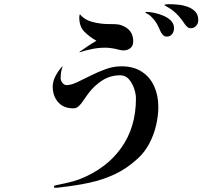

<svg xmlns="http://www.w3.org/2000/svg" viewBox="-20 -842 1040 918"><path d="M737 -331Q737 -289 726.5 -243.5Q716 -198 694.5 -157Q673 -116 641 -86Q587 -36 529 -9Q471 18 408 31.5Q345 45 274 53Q267 54 259.5 55Q252 56 244 56Q238 56 238 49Q238 46 243 45Q248 44 250 43Q279 37 306 31Q333 25 360 15Q488 -35 559 -134Q630 -233 630 -371Q630 -392 621.5 -418Q613 -444 596.5 -463Q580 -482 555 -482Q507 -482 469 -457.5Q431 -433 403 -396Q394 -384 386 -372Q378 -360 369 -348Q361 -338 352.5 -331Q344 -324 330 -324Q284 -324 258 -353.5Q232 -383 232 -428Q232 -454 246.5 -480.5Q261 -507 278 -525L279 -523Q274 -510 272 -496Q270 -482 270 -468Q270 -457 278.5 -446Q287 -435 299 -435Q319 -435 348 -448.5Q377 -462 412.5 -480Q448 -498 485.5 -511.5Q523 -525 560 -525Q618 -525 657.5 -499.5Q697 -474 717 -430Q737 -386 737 -331ZM617 -644Q617 -623 603.5 -612Q590 -601 570 -601Q560 -601 549.5 -604Q539 -607 529 -609Q518 -611 506.5 -612.5Q495 -614 484 -614Q452 -614 421.5 -608Q391 -602 361 -592L360 -594Q380 -608 400 -621.5Q420 -635 441 -647Q406 -667 382.5 -691.5Q359 -716 359 -759Q359 -767 362 -774Q385 -746 424 -736.5Q463 -727 497 -727Q511 -727 529.5 -726.5Q548 -726 561 -721Q617 -701 617 -644ZM812 -707Q812 -691 803 -679Q794 -667 777 -667Q766 -667 758 -676Q750 -685 746 -695Q739 -712 729.5 -729Q720 -746 706 -759Q696 -771 679 -779Q678 -780 676.5 -781Q675 -782 675 -783Q675 -785 679 -785Q696 -785 718 -780.5Q740 -776 762 -766.5Q784 -757 798 -742.5Q812 -728 812 -707ZM928 -745Q928 -730 917.5 -718.5Q907 -707 892 -707Q883 -707 876 -713Q869 -719 864 -726Q845 -755 824 -776Q803 -797 773 -813Q772 -814 769.5 -815Q767 -816 767 -818Q767 -821 777.5 -821.5Q788 -822 790 -822Q810 -822 833.5 -819.5Q857 -817 878.5 -809Q900 -801 914 -786Q928 -771 928 -745Z"/></svg>

Font: Kaisei Tokumin Medium
Style: Regular
Weight: 500
Designer: Font-Kai, 金井和夫
Foundry: KAZUO KANAI
Version: Version 5.003